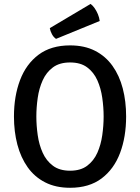

<svg xmlns="http://www.w3.org/2000/svg" viewBox="-20 -922 698 956"><path d="M161 -342Q161 -296.5 167.8 -249Q174.5 -201.5 192.5 -161.5Q210.5 -121.5 243.5 -96.8Q276.5 -72 329 -72Q381.5 -72 414.2 -96.8Q447 -121.5 464.8 -161.5Q482.5 -201.5 489.2 -249Q496 -296.5 496 -342Q496 -387.5 489.2 -434.8Q482.5 -482 464.8 -522Q447 -562 414.2 -586.5Q381.5 -611 329 -611Q276.5 -611 243.5 -586.5Q210.5 -562 192.5 -522Q174.5 -482 167.8 -434.8Q161 -387.5 161 -342ZM49.5 -342Q49.5 -443 79.8 -523Q110 -603 172 -649.5Q234 -696 329 -696Q400.5 -696 453 -669.2Q505.5 -642.5 540 -594.2Q574.5 -546 591.2 -481.8Q608 -417.5 608 -342Q608 -240.5 577.8 -160.2Q547.5 -80 485.8 -33.5Q424 13 329 13Q257.5 13 204.8 -14Q152 -41 117.8 -89.2Q83.5 -137.5 66.5 -202Q49.5 -266.5 49.5 -342ZM431 -902.5Q441 -895.5 450.8 -881.8Q460.5 -868 467.5 -851.2Q474.5 -834.5 476.5 -817.5L259 -728.5Q247 -736 238.5 -752Q230 -768 228 -782Z"/></svg>

Font: Signika Light
Style: Regular
Weight: 400
Version: Version 2.003;gftools[0.9.32]